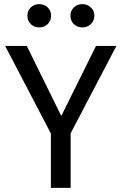

<svg xmlns="http://www.w3.org/2000/svg" viewBox="-20 -912 590 932"><path d="M323 -265V0H227V-264L5 -689H110L276 -352H279L446 -689H545ZM170 -779Q146 -779 129.5 -795Q113 -811 113 -836Q113 -860 129.5 -876Q146 -892 170 -892Q195 -892 211.5 -876Q228 -860 228 -836Q228 -811 211.5 -795Q195 -779 170 -779ZM380 -779Q355 -779 338.5 -795Q322 -811 322 -836Q322 -860 338.5 -876Q355 -892 380 -892Q404 -892 421 -876Q438 -860 438 -836Q438 -811 421 -795Q404 -779 380 -779Z"/></svg>

Font: Feura Sans
Style: Regular
Weight: 400
Designer: Carrois Corporate & Edenspiekermann
Foundry: Carrois Corporate GbR & Edenspiekermann AG
Version: Version 1.001